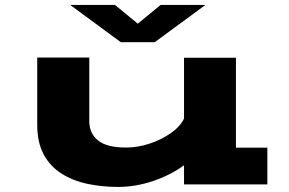

<svg xmlns="http://www.w3.org/2000/svg" viewBox="-20 -728 1140 758"><path d="M446.5 10Q382.5 10 325 -2.2Q267.5 -14.5 222.8 -42.8Q178 -71 152.5 -118.2Q127 -165.5 127 -236V-501H332.5V-249.5Q332.5 -201.5 367 -173.5Q401.5 -145.5 478.5 -145.5Q524 -145.5 571.2 -161.2Q618.5 -177 655.2 -203Q692 -229 706.5 -260V-500H911.5V-145H1035.5V0H706.5V-75.5Q653 -36.5 584 -13.2Q515 10 446.5 10ZM257 -708.5H434L524 -634.5L614 -708.5H791L591 -561.5H457Z"/></svg>

Font: Trispace Expanded ExtraBold
Style: Regular
Weight: 800
Width: 7
Designer: Tyler Finck
Foundry: Etcetera Type Company
Version: Version 1.210; ttfautohint (v1.8.3)